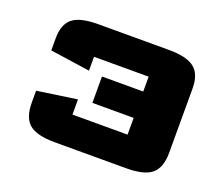

<svg xmlns="http://www.w3.org/2000/svg" viewBox="-92 -647 917 787"><g transform="rotate(20 367.0 -253.0)"><path d="M211.5 5Q132.3 5 99.7 -22.6Q67.1 -50.2 67.1 -115.5V-167.5L240.7 -192.7V-126.5Q240.7 -126.5 240.7 -126.5Q240.7 -126.5 240.7 -126.5H481Q481 -126.5 481 -126.5Q481 -126.5 481 -126.5V-199.5H301V-314.5H481V-379.3Q481 -379.3 481 -379.3Q481 -379.3 481 -379.3H242.7Q242.7 -379.3 242.7 -379.3Q242.7 -379.3 242.7 -379.3V-318.8L69.1 -344V-396.3Q69.1 -458.2 102 -484.5Q134.9 -510.8 213 -510.8H521.9Q599.5 -510.8 633.1 -484.2Q666.7 -457.6 666.7 -395.3V-115.5Q666.7 -50.2 634.1 -22.6Q601.5 5 522.3 5Z"/></g></svg>

Font: Science Gothic
Style: Regular
Weight: 400
Designer: Thomas Phinney, Vassil Kateliev, Brandon Buerkle
Foundry: Font Detective LLC
Version: Version 1.018